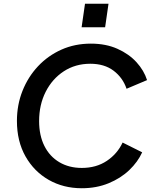

<svg xmlns="http://www.w3.org/2000/svg" viewBox="-20 -989 832 1021"><path d="M415 12Q317 12 239 -32.5Q161 -77 115.5 -157.5Q70 -238 70 -346Q70 -431 99.5 -505.5Q129 -580 182 -636.5Q235 -693 306.5 -725Q378 -757 463 -757Q543 -757 604.5 -729.5Q666 -702 706 -658Q746 -614 762 -563L653 -517Q633 -576 584 -613Q535 -650 460 -650Q381 -650 319.5 -610Q258 -570 223 -501Q188 -432 188 -345Q188 -269 216 -213Q244 -157 295.5 -126.5Q347 -96 415 -96Q492 -96 548 -133.5Q604 -171 632 -231L736 -179Q713 -128 667.5 -84.5Q622 -41 557.5 -14.5Q493 12 415 12ZM414 -844 432 -969H557L539 -844Z"/></svg>

Font: Plus Jakarta Sans SemiBold
Style: Italic
Weight: 600
Italic angle: -8°
Designer: Gumpita Rahayu
Foundry: Tokotype
Version: Version 2.071; ttfautohint (v1.8.4.7-5d5b);gftools[0.9.29]